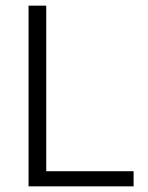

<svg xmlns="http://www.w3.org/2000/svg" viewBox="-20 -659 524 679"><path d="M143.5 0H81V-639H143.5ZM113.5 -53.5H452.5V0H113.5Z"/></svg>

Font: Anek Gurmukhi Light
Style: Regular
Weight: 300
Designer: Sarang Kulkarni (Gurmukhi), Yesha Goshar (Latin)
Foundry: Ek Type
Version: Version 1.003